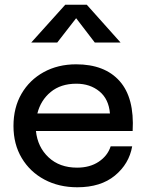

<svg xmlns="http://www.w3.org/2000/svg" viewBox="-20 -781 619 812"><path d="M448 -162H539Q526 -88 466 -38.5Q406 11 307 11Q229 11 168 -21.5Q107 -54 72 -112.5Q37 -171 37 -248Q37 -326 71 -384.5Q105 -443 165 -476Q225 -509 302 -509Q423 -509 486 -438Q549 -367 541 -227H132Q139 -159 185.5 -115.5Q232 -72 306 -72Q360 -72 397.5 -97Q435 -122 448 -162ZM303 -427Q237 -427 194.5 -392Q152 -357 138 -301H445Q440 -362 400.5 -394.5Q361 -427 303 -427ZM347 -761 490 -601H381L302 -704L222 -601H112L256 -761Z"/></svg>

Font: Syne Medium
Style: Regular
Weight: 500
Designer: Lucas Descroix
Foundry: Bonjour Monde
Version: Version 2.200; ttfautohint (v1.8.4)